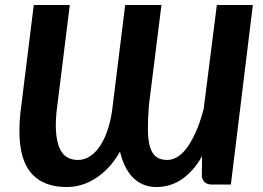

<svg xmlns="http://www.w3.org/2000/svg" viewBox="-20 -745 1058 773"><path d="M653.5 -101Q673 -101 693 -112.5Q713 -124 731.8 -149Q750.5 -174 768 -212.8Q785.5 -251.5 800 -306.5L853 -725H998L909.5 -2H833.5Q816 -2 805.5 -10.2Q795 -18.5 792.5 -35L793.5 -116Q774.5 -82.5 752.8 -59Q731 -35.5 707.8 -20.5Q684.5 -5.5 659.8 1.2Q635 8 609.5 8Q579 8 555 -2.8Q531 -13.5 513 -32.5Q495 -51.5 482.8 -77.5Q470.5 -103.5 463 -134.5Q443 -99 418.2 -72.2Q393.5 -45.5 366 -27.8Q338.5 -10 309 -1Q279.5 8 250 8Q192 8 152.2 -12Q112.5 -32 90 -70.2Q67.5 -108.5 61 -164.8Q54.5 -221 62.5 -294L116 -725H261L207.5 -294Q202.5 -240.5 206.5 -203.8Q210.5 -167 222 -144Q233.5 -121 251.8 -111Q270 -101 294 -101Q320.5 -101 344 -117Q367.5 -133 385.8 -162Q404 -191 416.5 -231.8Q429 -272.5 434 -321.5L484 -725H630L579.5 -321.5Q575 -263.5 575.5 -221.8Q576 -180 584 -153.2Q592 -126.5 608.8 -113.8Q625.5 -101 653.5 -101Z"/></svg>

Font: Lato Heavy
Style: Italic
Weight: 800
Italic angle: -7°
Designer: Lukasz Dziedzic
Foundry: tyPoland Lukasz Dziedzic
Version: Version 2.007; 2014-02-27